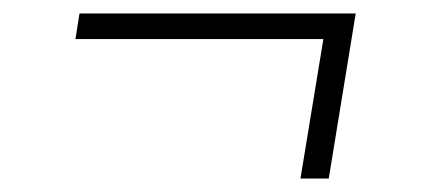

<svg xmlns="http://www.w3.org/2000/svg" viewBox="-20 -379 640 285"><path d="M426 -114 460 -321H92L98 -359H508L468 -114Z"/></svg>

Font: Iosevka XLt Ex Obl
Style: Regular
Weight: 200
Width: 7
Italic angle: -9°
Monospace: yes
Designer: Belleve Invis
Foundry: Belleve Invis
Version: Version 32.5.0; ttfautohint (v1.8.4)